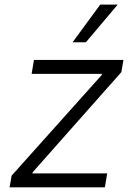

<svg xmlns="http://www.w3.org/2000/svg" viewBox="-20 -802 570 822"><path d="M21 0 29.8 -50.1 415.8 -481.2 416.5 -485.8H115.4L125.4 -545.5H508.5L499.6 -493.3L119.7 -64.3L119 -59.7H438.9L429 0ZM290.8 -621.1 409.1 -782.3H484L347.7 -621.1Z"/></svg>

Font: Inter UI Light
Style: Italic
Weight: 300
Italic angle: 9.39999°
Designer: Rasmus Andersson
Foundry: rsms
Version: 3.2;8d6f07862